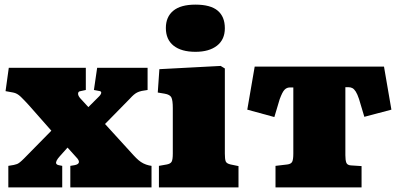

<svg xmlns="http://www.w3.org/2000/svg" viewBox="-20 -810 1727 830"><path d="M16 0V-93L40 -97Q49 -99 54 -101Q59 -103 66 -108.5Q73 -114 84 -125L202 -245L105 -355Q86 -376 70 -391.5Q54 -407 37 -410L4 -416L18 -517H351V-421L328 -416Q318 -415 317.5 -405.5Q317 -396 328 -384L362 -347L404 -389Q416 -400 417.5 -408Q419 -416 407 -417L386 -421L400 -517H618V-421L593 -417Q580 -414 572.5 -410Q565 -406 558 -400Q551 -394 541 -383L434 -274L558 -138Q569 -126 579 -117.5Q589 -109 600 -103.5Q611 -98 624 -95L635 -93V0H284V-93L302 -96Q319 -99 321 -108Q323 -117 309 -131L272 -172L238 -134Q229 -124 225 -116Q221 -108 223 -103Q225 -98 234 -96L249 -93V0Z M667 0V-93L701 -99Q717 -102 722 -111Q727 -120 727 -146V-343Q727 -376 721 -388.5Q715 -401 692 -405L662 -410L669 -511L934 -525L952 -514V-146Q952 -123 955.5 -113Q959 -103 977 -99L1011 -92V0ZM825 -586Q764 -586 730.5 -612.5Q697 -639 697 -689Q697 -737 729 -763.5Q761 -790 825 -790Q890 -790 921 -764Q952 -738 952 -688Q952 -639 918 -612.5Q884 -586 825 -586Z M1171 0V-93L1222 -99Q1238 -101 1243 -110.5Q1248 -120 1248 -146V-432H1234Q1228 -432 1222 -430Q1216 -428 1210.5 -422.5Q1205 -417 1200 -407Q1195 -397 1189 -381L1166 -304L1049 -336L1081 -522H1640L1672 -336L1555 -305L1532 -382Q1525 -403 1518 -414Q1511 -425 1503.5 -429Q1496 -433 1487 -433H1473V-139Q1473 -118 1477 -107Q1481 -96 1497 -95L1543 -92V0Z"/></svg>

Font: Literata Black
Style: Regular
Weight: 900
Designer: Latin by Veronika Burian and Jose Scaglione. Greek by Irene Vlachou. Cyrillic by Vera Evstafieva.
Foundry: TypeTogether
Version: Version 3.103;gftools[0.9.29]